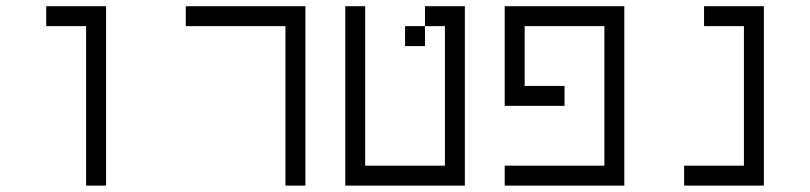

<svg xmlns="http://www.w3.org/2000/svg" viewBox="-20 -582 2540 602"><path d="M250 -500Q250 -500 250 0H312.5V-562.5H125V-500Z M875 -500Q875 -500 875 0H937.5V-562.5H562.5V-500Z M1062.5 -562.5V0H1437.5V-562.5H1312.5V-500H1250V-437.5H1312.5V-500H1375V-62.5H1125Q1125 -62.5 1125 -562.5Z M1750 -250V-312.5H1625V-500H1875V-62.5H1562.5V0H1937.5V-562.5H1562.5V-250Z M2312.5 -62.5H2125V0H2375V-562.5H2187.5V-500H2312.5Z"/></svg>

Font: BFUnifontExMono
Style: Regular
Weight: 500
Version: Version 15.0.06